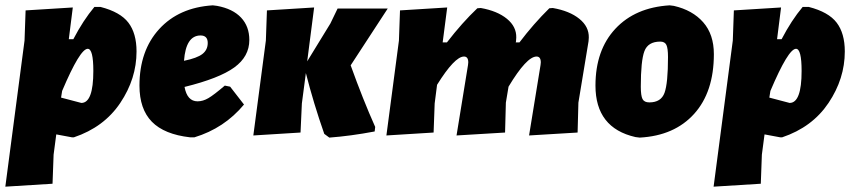

<svg xmlns="http://www.w3.org/2000/svg" viewBox="-29 -504 3191 720"><path d="M244 -476 229 -357H246Q283 -428 325 -478H348Q422 -459 452.5 -419Q483 -379 483 -311Q483 -209 422 -118Q361 -27 248 11H241L182 0L172 76L168 185L-9 196L63 -352L67 -465ZM300 -321Q271 -321 204 -163L200 -138L276 -118Q321 -118 321 -238Q321 -321 300 -321Z M886 -112Q812 -23 700 11H684Q587 0 540.5 -47.5Q494 -95 494 -183Q494 -314 568 -395Q642 -476 769 -484L785 -482Q844 -471 875 -438Q906 -405 906 -354Q906 -292 849.5 -251Q793 -210 663 -178Q673 -124 712 -124Q732 -124 752.5 -136Q773 -148 814 -183L834 -179ZM723 -371Q668 -371 661 -276Q710 -286 730 -301.5Q750 -317 750 -343Q750 -371 723 -371Z M921 4 968 -352 972 -465 1149 -476 1123 -274 1210 -416 1237 -472H1425L1286 -259Q1332 -131 1378 -28L1376 -11Q1286 6 1206 12L1187 -2Q1147 -116 1118 -230L1103 -116L1098 -7Z M1648 -476 1631 -345H1647Q1704 -419 1761 -473L1774 -474Q1836 -463 1872 -433.5Q1908 -404 1907 -363L1906 -349L1905 -345H1919Q1972 -415 2031 -473L2044 -474Q2107 -463 2143.5 -433.5Q2180 -404 2179 -363L2178 -349L2140 -119L2137 -7L1955 4L1998 -260L1999 -270Q1999 -292 1983 -292Q1946 -292 1878 -179L1868 -119L1865 -7L1683 4L1726 -260L1727 -270Q1727 -292 1711 -292Q1676 -292 1610 -186L1601 -116L1597 -7L1420 4L1467 -352L1471 -465Z M2482 -484 2498 -482Q2568 -466 2608 -420.5Q2648 -375 2648 -301Q2648 -159 2574 -77Q2500 5 2370 12L2354 10Q2204 -24 2204 -183Q2204 -316 2278.5 -396Q2353 -476 2482 -484ZM2447 -348Q2401 -348 2387.5 -312Q2374 -276 2374 -179Q2374 -145 2380.5 -132.5Q2387 -120 2406 -120Q2450 -120 2463 -156Q2476 -192 2476 -290Q2476 -323 2470 -335.5Q2464 -348 2447 -348Z M2900 -476 2885 -357H2902Q2939 -428 2981 -478H3004Q3078 -459 3108.5 -419Q3139 -379 3139 -311Q3139 -209 3078 -118Q3017 -27 2904 11H2897L2838 0L2828 76L2824 185L2647 196L2719 -352L2723 -465ZM2956 -321Q2927 -321 2860 -163L2856 -138L2932 -118Q2977 -118 2977 -238Q2977 -321 2956 -321Z"/></svg>

Font: Alegreya Sans Black
Style: Italic
Weight: 900
Italic angle: -7°
Designer: Juan Pablo del Peral
Foundry: Huerta Tipografica
Version: Version 2.007